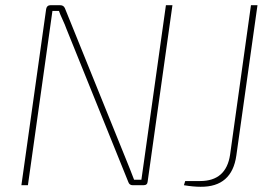

<svg xmlns="http://www.w3.org/2000/svg" viewBox="-20 -710 1050 736"><path d="M967 -690 886 -114Q869 7 749 6Q721 6 685 0L690 -16H747Q847 -16 862 -117L942 -690ZM641 -690 546 -14Q545 0 530 0H489Q476 0 472 -12L234 -601Q230 -613 220 -634.5Q210 -656 206 -668H181Q179 -655 175.5 -629Q172 -603 170 -590L87 0H62L157 -676Q160 -690 173 -690H211Q224 -690 229 -678L462 -102Q468 -88 478.5 -61Q489 -34 494 -21H522L534 -106L616 -690Z"/></svg>

Font: Ezarion Thin
Style: Italic
Weight: 250
Italic angle: -8°
Designer: Natanael Gama
Version: Version 1.001;PS 001.001;hotconv 1.0.70;makeotf.lib2.5.58329